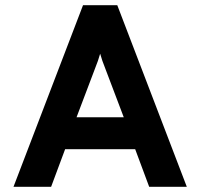

<svg xmlns="http://www.w3.org/2000/svg" viewBox="-20 -720 772 740"><path d="M231 -145 177 0H32L300 -700H432L700 0H555L501 -145ZM275 -268H457L388 -450Q372 -490 366 -513Q360 -490 344 -450Z"/></svg>

Font: ReCut ExtraBold
Style: Regular
Weight: 800
Designer: Giant Group (for alternate capitals set)
Version: Version 2.002;FEAKit 1.0